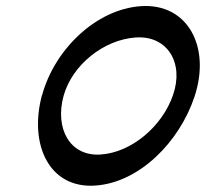

<svg xmlns="http://www.w3.org/2000/svg" viewBox="-20 -579 670 625"><path d="M291 25C434 15 564 -117 613 -264C667 -425 592 -569 439 -559C292 -549 157 -417 117 -269C116 -269 116 -268 116 -267C74 -107 141 36 291 25ZM187 -267C215 -368 318 -450 422 -457C525 -464 580 -374 543 -269C508 -168 409 -83 308 -76C207 -69 158 -161 187 -267Z"/></svg>

Font: Nupuram Medium Oblique
Style: Regular
Weight: 500
Designer: Santhosh Thottingal (santhosh.thottingal@gmail.com)
Foundry: SMC
Version: Version 1.000